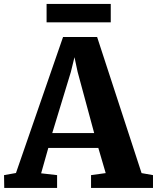

<svg xmlns="http://www.w3.org/2000/svg" viewBox="-35 -930 777 950"><path d="M44 -74 277 -747H445.5L665.5 -73.5L722 -63.5V0H415.5V-63.5L488 -73.5L451.5 -198H204L168.5 -72.5L247.5 -63.5V0H-14L-15 -63.5ZM431 -271.5 349 -574.5 333.5 -647 315.5 -573.5 223.5 -271.5ZM513 -910.5V-819.5H195.5V-910.5Z"/></svg>

Font: Merriweather ExtraBold
Style: Regular
Weight: 800
Version: Version 2.100